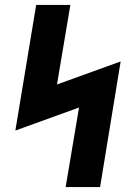

<svg xmlns="http://www.w3.org/2000/svg" viewBox="-20 -755 540 775"><path d="M245 0 299 -321 42 -228 126 -735H264L210 -414L467 -507L384 0Z"/></svg>

Font: Iosevka Slab Heavy
Style: Italic
Weight: 900
Italic angle: -9°
Monospace: yes
Designer: Belleve Invis
Foundry: Belleve Invis
Version: Version 11.1.0; ttfautohint (v1.8.3)